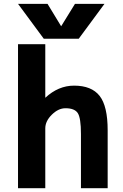

<svg xmlns="http://www.w3.org/2000/svg" viewBox="-20 -982 642 1004"><path d="M216.8 2H74.2V-751H216.8V-470.7Q285.2 -534.2 367.2 -534.2Q459 -534.2 501 -480.5Q543 -426.8 543 -300.8V2H403.3V-281.2Q403.3 -365.2 386.7 -390.6Q370.1 -416 322.3 -416Q285.2 -416 251 -382.3Q216.8 -348.6 216.8 -310.5ZM299.8 -844.7 372.1 -961.9H526.4L391.6 -779.3H209L74.2 -961.9H228.5Z"/></svg>

Font: Nasu
Style: Bold
Weight: 700
Designer: Ryoko NISHIZUKA (kana &amp; ideographs); Paul D. Hunt (Latin, Greek &amp; Cyrillic); Wenlong ZHANG (bopomofo); Sandoll C
Version: Version 2014.1215